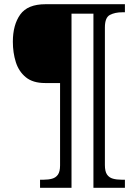

<svg xmlns="http://www.w3.org/2000/svg" viewBox="-20 -780 656 911"><path d="M170 111V72.7H187Q209.7 72.7 227.2 67.8Q244.7 63 254.8 48.7Q265 34.3 265 4.7V-386H194Q136 -386 102.5 -413.5Q69 -441 55 -485.5Q41 -530 41 -582Q41 -662 76 -711Q111 -760 196 -760H572.7V-721.7H559.7Q525.7 -721.7 501.7 -709.3Q477.7 -697 477.7 -649.7V3Q477.7 33.3 487.7 48Q497.7 62.7 515.7 67.7Q533.7 72.7 557 72.7H572.7V111H423.3V-715H319.3V111Z"/></svg>

Font: Noto Serif Hentaigana ExtraLight
Style: Regular
Weight: 200
Designer: Kazuhiro Yamada
Foundry: nipponia
Version: Version 1.000